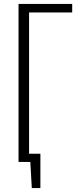

<svg xmlns="http://www.w3.org/2000/svg" viewBox="-20 -830 409 984"><path d="M75 0V-810H350V-766H129V0ZM143 134 133 -42H187V134ZM75 -42H159V0H75Z"/></svg>

Font: Oswald ExtraLight
Style: Regular
Weight: 250
Designer: Vernon Adams
Foundry: Vernon Adams
Version: Version 4.103;gftools[0.9.33.dev8+g029e19f]